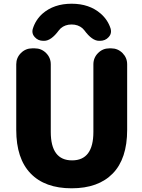

<svg xmlns="http://www.w3.org/2000/svg" viewBox="-20 -1012 757 1021"><path d="M165 -754.9Q200.2 -754.9 225.1 -730Q250 -705.1 250 -669.9V-310.5Q250 -159.2 363.3 -159.2Q476.6 -159.2 476.6 -310.5V-669.9Q476.6 -705.1 501.5 -730Q526.4 -754.9 561.5 -754.9H571.3Q606.4 -754.9 631.3 -730Q656.2 -705.1 656.2 -669.9V-321.3Q656.2 -168 579.6 -89.4Q502.9 -10.7 360.8 -10.7Q218.8 -10.7 142.6 -89.8Q66.4 -168.9 66.4 -321.3V-669.9Q66.4 -705.1 91.3 -730Q116.2 -754.9 151.4 -754.9ZM568.4 -859.4Q570.3 -851.6 570.3 -844.7Q570.3 -828.1 557.6 -814.5Q540 -794.9 511.7 -794.9H506.8Q469.7 -794.9 428.7 -850.6Q423.8 -856.4 418.9 -861.3Q395.5 -881.8 360.8 -881.8Q326.2 -881.8 302.7 -861.3Q297.9 -856.4 293 -850.6Q252 -794.9 214.8 -794.9H210Q182.6 -794.9 165 -814.5Q152.3 -828.1 152.3 -844.7Q152.3 -851.6 154.3 -858.4Q168.9 -906.2 206.1 -939.5Q266.6 -992.2 360.8 -992.2Q455.1 -992.2 515.6 -939.5Q553.7 -906.2 568.4 -859.4Z"/></svg>

Font: Gen Jyuu GothicX Heavy
Style: Bold
Weight: 900
Designer: [Source Han Sans]
Ryoko NISHIZUKA  (kana & ideographs); Paul D. Hunt (Latin, Greek & Cyrillic); Wenlong ZHANG  (bopomofo
Version: Version 1.002.20150607